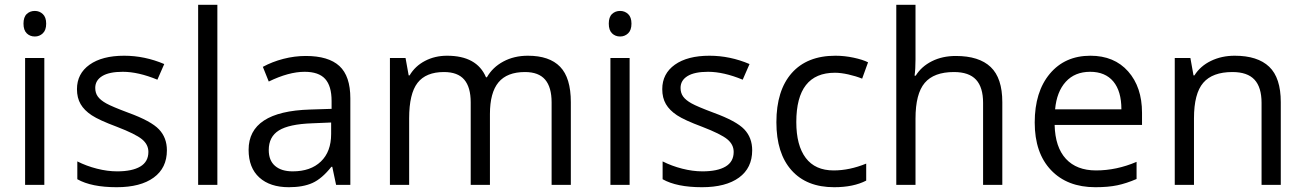

<svg xmlns="http://www.w3.org/2000/svg" viewBox="-20 -780 5504 810"><path d="M167 0H85.9V-535.2H167ZM79.1 -680.2Q79.1 -708 92.8 -720.9Q106.4 -733.9 127 -733.9Q146.5 -733.9 160.6 -720.7Q174.8 -707.5 174.8 -680.2Q174.8 -652.8 160.6 -639.4Q146.5 -626 127 -626Q106.4 -626 92.8 -639.4Q79.1 -652.8 79.1 -680.2Z M684.1 -146Q684.1 -71.3 628.4 -30.8Q572.8 9.8 472.2 9.8Q365.7 9.8 306.2 -23.9V-99.1Q344.7 -79.6 388.9 -68.4Q433.1 -57.1 474.1 -57.1Q537.6 -57.1 571.8 -77.4Q606 -97.7 606 -139.2Q606 -170.4 578.9 -192.6Q551.8 -214.8 473.1 -245.1Q398.4 -272.9 366.9 -293.7Q335.4 -314.5 320.1 -340.8Q304.7 -367.2 304.7 -403.8Q304.7 -469.2 357.9 -507.1Q411.1 -544.9 503.9 -544.9Q590.3 -544.9 672.9 -509.8L644 -443.8Q563.5 -477.1 498 -477.1Q440.4 -477.1 411.1 -459Q381.8 -440.9 381.8 -409.2Q381.8 -387.7 392.8 -372.6Q403.8 -357.4 428.2 -343.8Q452.6 -330.1 522 -304.2Q617.2 -269.5 650.6 -234.4Q684.1 -199.2 684.1 -146Z M897 0H815.9V-759.8H897Z M1397.9 0 1381.8 -76.2H1377.9Q1337.9 -25.9 1298.1 -8.1Q1258.3 9.8 1198.7 9.8Q1119.1 9.8 1074 -31.2Q1028.8 -72.3 1028.8 -147.9Q1028.8 -310.1 1288.1 -317.9L1378.9 -320.8V-354Q1378.9 -417 1351.8 -447Q1324.7 -477.1 1265.1 -477.1Q1198.2 -477.1 1113.8 -436L1088.9 -498Q1128.4 -519.5 1175.5 -531.7Q1222.7 -543.9 1270 -543.9Q1365.7 -543.9 1411.9 -501.5Q1458 -459 1458 -365.2V0ZM1214.8 -57.1Q1290.5 -57.1 1333.7 -98.6Q1377 -140.1 1377 -214.8V-263.2L1295.9 -259.8Q1199.2 -256.3 1156.5 -229.7Q1113.8 -203.1 1113.8 -147Q1113.8 -103 1140.4 -80.1Q1167 -57.1 1214.8 -57.1Z M2307.1 0V-348.1Q2307.1 -412.1 2279.8 -444.1Q2252.4 -476.1 2194.8 -476.1Q2119.1 -476.1 2083 -432.6Q2046.9 -389.2 2046.9 -298.8V0H1965.8V-348.1Q1965.8 -412.1 1938.5 -444.1Q1911.1 -476.1 1853 -476.1Q1776.9 -476.1 1741.5 -430.4Q1706.1 -384.8 1706.1 -280.8V0H1625V-535.2H1690.9L1704.1 -461.9H1708Q1731 -501 1772.7 -522.9Q1814.5 -544.9 1866.2 -544.9Q1991.7 -544.9 2030.3 -454.1H2034.2Q2058.1 -496.1 2103.5 -520.5Q2148.9 -544.9 2207 -544.9Q2297.9 -544.9 2343 -498.3Q2388.2 -451.7 2388.2 -349.1V0Z M2636.2 0H2555.2V-535.2H2636.2ZM2548.3 -680.2Q2548.3 -708 2562 -720.9Q2575.7 -733.9 2596.2 -733.9Q2615.7 -733.9 2629.9 -720.7Q2644 -707.5 2644 -680.2Q2644 -652.8 2629.9 -639.4Q2615.7 -626 2596.2 -626Q2575.7 -626 2562 -639.4Q2548.3 -652.8 2548.3 -680.2Z M3153.3 -146Q3153.3 -71.3 3097.7 -30.8Q3042 9.8 2941.4 9.8Q2835 9.8 2775.4 -23.9V-99.1Q2814 -79.6 2858.2 -68.4Q2902.3 -57.1 2943.4 -57.1Q3006.8 -57.1 3041 -77.4Q3075.2 -97.7 3075.2 -139.2Q3075.2 -170.4 3048.1 -192.6Q3021 -214.8 2942.4 -245.1Q2867.7 -272.9 2836.2 -293.7Q2804.7 -314.5 2789.3 -340.8Q2773.9 -367.2 2773.9 -403.8Q2773.9 -469.2 2827.1 -507.1Q2880.4 -544.9 2973.1 -544.9Q3059.6 -544.9 3142.1 -509.8L3113.3 -443.8Q3032.7 -477.1 2967.3 -477.1Q2909.7 -477.1 2880.4 -459Q2851.1 -440.9 2851.1 -409.2Q2851.1 -387.7 2862.1 -372.6Q2873 -357.4 2897.5 -343.8Q2921.9 -330.1 2991.2 -304.2Q3086.4 -269.5 3119.9 -234.4Q3153.3 -199.2 3153.3 -146Z M3499 9.8Q3382.8 9.8 3319.1 -61.8Q3255.4 -133.3 3255.4 -264.2Q3255.4 -398.4 3320.1 -471.7Q3384.8 -544.9 3504.4 -544.9Q3543 -544.9 3581.5 -536.6Q3620.1 -528.3 3642.1 -517.1L3617.2 -448.2Q3590.3 -459 3558.6 -466.1Q3526.9 -473.1 3502.4 -473.1Q3339.4 -473.1 3339.4 -265.1Q3339.4 -166.5 3379.2 -113.8Q3418.9 -61 3497.1 -61Q3564 -61 3634.3 -89.8V-18.1Q3580.6 9.8 3499 9.8Z M4127.4 0V-346.2Q4127.4 -411.6 4097.7 -443.8Q4067.9 -476.1 4004.4 -476.1Q3919.9 -476.1 3881.1 -430.2Q3842.3 -384.3 3842.3 -279.8V0H3761.2V-759.8H3842.3V-529.8Q3842.3 -488.3 3838.4 -460.9H3843.3Q3867.2 -499.5 3911.4 -521.7Q3955.6 -543.9 4012.2 -543.9Q4110.4 -543.9 4159.4 -497.3Q4208.5 -450.7 4208.5 -349.1V0Z M4601.1 9.8Q4482.4 9.8 4413.8 -62.5Q4345.2 -134.8 4345.2 -263.2Q4345.2 -392.6 4408.9 -468.8Q4472.7 -544.9 4580.1 -544.9Q4680.7 -544.9 4739.3 -478.8Q4797.9 -412.6 4797.9 -304.2V-252.9H4429.2Q4431.6 -158.7 4476.8 -109.9Q4522 -61 4604 -61Q4690.4 -61 4774.9 -97.2V-24.9Q4731.9 -6.3 4693.6 1.7Q4655.3 9.8 4601.1 9.8ZM4579.1 -477.1Q4514.6 -477.1 4476.3 -435.1Q4438 -393.1 4431.2 -318.8H4710.9Q4710.9 -395.5 4676.8 -436.3Q4642.6 -477.1 4579.1 -477.1Z M5302.2 0V-346.2Q5302.2 -411.6 5272.5 -443.8Q5242.7 -476.1 5179.2 -476.1Q5095.2 -476.1 5056.2 -430.7Q5017.1 -385.3 5017.1 -280.8V0H4936V-535.2H5002L5015.1 -461.9H5019Q5043.9 -501.5 5088.9 -523.2Q5133.8 -544.9 5189 -544.9Q5285.6 -544.9 5334.5 -498.3Q5383.3 -451.7 5383.3 -349.1V0Z"/></svg>

Font: f01899195
Style: Regular
Weight: 400
Foundry: Ascender Corporation
Version: Version 1.10